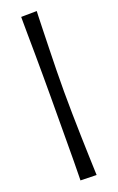

<svg xmlns="http://www.w3.org/2000/svg" viewBox="-160 -735 560 913"><g transform="rotate(-20 119.5 -279.0)"><path d="M160 136 79 134Q79 134 79.5 107.5Q80 81 80.5 36Q81 -9 81 -64.5Q81 -120 81.5 -178.5Q82 -237 82 -288Q82 -339 82 -395.5Q82 -452 81.5 -505Q81 -558 80.5 -600.5Q80 -643 80 -668Q80 -693 80 -693L159 -694Q159 -694 158 -669.5Q157 -645 156 -602.5Q155 -560 153.5 -507.5Q152 -455 151 -398Q150 -341 150 -289Q150 -237 151 -178.5Q152 -120 153.5 -64Q155 -8 156.5 37.5Q158 83 159 110Q160 137 160 136Z"/></g></svg>

Font: Truculenta Medium
Style: Regular
Weight: 500
Version: Version 1.002